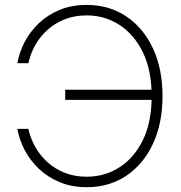

<svg xmlns="http://www.w3.org/2000/svg" viewBox="-20 -758 741 788"><path d="M335.9 10.3Q274.4 10.3 225.1 -10.3Q175.8 -30.8 139.6 -65.2Q103.5 -99.6 81.3 -142.1Q59.1 -184.6 51.3 -229H96.7Q104.5 -191.4 124 -156.2Q143.6 -121.1 173.8 -93.3Q204.1 -65.4 244.9 -49.1Q285.6 -32.7 335.9 -32.7Q409.7 -32.7 470.2 -71.3Q530.8 -109.9 566.7 -183.6Q602.5 -257.3 602.5 -363.3Q602.5 -468.8 566.7 -542.7Q530.8 -616.7 470.2 -655.8Q409.7 -694.8 335.9 -694.8Q285.6 -694.8 244.9 -678.5Q204.1 -662.1 173.6 -634.3Q143.1 -606.4 123.8 -571.3Q104.5 -536.1 96.7 -498.5H51.3Q59.1 -543.5 81.3 -585.9Q103.5 -628.4 139.6 -662.8Q175.8 -697.3 225.1 -717.5Q274.4 -737.8 335.9 -737.8Q428.2 -737.8 498.3 -690.7Q568.4 -643.6 607.7 -559.6Q647 -475.6 647 -363.3Q647 -252 607.7 -167.7Q568.4 -83.5 498.3 -36.6Q428.2 10.3 335.9 10.3ZM247.6 -348.1V-389.6H618.2V-348.1Z"/></svg>

Font: Inter 24pt ExtraLight
Style: Regular
Weight: 250
Designer: Rasmus Andersson
Foundry: rsms
Version: Version 4.001;git-66647c0bb